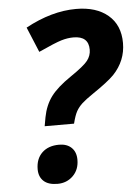

<svg xmlns="http://www.w3.org/2000/svg" viewBox="-53 -766 597 820"><g transform="rotate(-5 245.5 -355.5)"><path d="M347.2 -545.9Q347.2 -604 282.2 -604Q256.8 -604 230 -595.9Q203.1 -587.9 131.8 -555.2L86.9 -663.1Q199.2 -724.1 304.2 -724.1Q390.6 -724.1 440.9 -681.4Q491.2 -638.7 491.2 -562Q491.2 -485.8 437 -428.7Q410.2 -401.4 344.2 -356.9Q312.5 -335.4 296.6 -320.8Q280.8 -306.2 271.2 -289.1Q261.7 -272 252.9 -236.8H127L133.8 -274.9Q143.6 -325.7 170.4 -362.1Q197.3 -398.4 255.9 -438.2Q314.5 -478 330.8 -499Q347.2 -520 347.2 -545.9ZM81.1 -56.2Q81.1 -100.6 107.9 -126.7Q134.8 -152.8 181.2 -152.8Q214.8 -152.8 234.4 -134Q253.9 -115.2 253.9 -82Q253.9 -39.6 227.1 -13.2Q200.2 13.2 160.6 13.2Q121.1 13.2 101.1 -5.4Q81.1 -23.9 81.1 -56.2Z"/></g></svg>

Font: Open Sans Hebrew
Style: Bold Italic
Weight: 700
Italic angle: -12°
Foundry: Ascender Corporation, Yanek Iontef
Version: Version 2.001;PS 002.001;hotconv 1.0.70;makeotf.lib2.5.58329